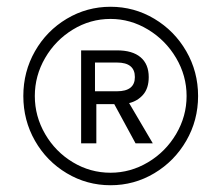

<svg xmlns="http://www.w3.org/2000/svg" viewBox="-20 -720 654 568"><path d="M49 -436Q49 -508 83.5 -568.5Q118 -629 177.5 -664.5Q237 -700 307 -700Q377 -700 436.5 -664.5Q496 -629 531 -568.5Q566 -508 566 -436Q566 -364 531 -303.5Q496 -243 436.5 -207.5Q377 -172 307 -172Q237 -172 177.5 -207.5Q118 -243 83.5 -303.5Q49 -364 49 -436ZM532 -436Q532 -496 501 -548.5Q470 -601 418 -632.5Q366 -664 307 -664Q247 -664 195.5 -632.5Q144 -601 113.5 -548.5Q83 -496 83 -436Q83 -376 113.5 -323.5Q144 -271 195.5 -240Q247 -209 307 -209Q366 -209 418 -240Q470 -271 501 -323.5Q532 -376 532 -436ZM220 -571H326Q372 -571 396 -550.5Q420 -530 420 -492Q420 -459 403.5 -440Q387 -421 362 -415L432 -296H381L318 -412H265V-296H220ZM326 -450Q379 -450 379 -492Q379 -535 326 -535H261V-450Z"/></svg>

Font: Decalotype Light Italic
Style: Regular
Weight: 300
Italic angle: -12°
Designer: Alfredo Marco Pradil
Foundry: Alfredo Marco Pradil
Version: Version 1.0